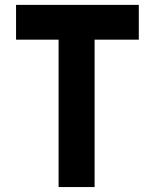

<svg xmlns="http://www.w3.org/2000/svg" viewBox="-20 -756 626 776"><path d="M44.9 -736.3H541V-595.7H362.3V0H216.8V-595.7H44.9Z"/></svg>

Font: Josefin Sans CFJ
Style: Bold
Weight: 700
Designer: Santiago Orozco
Foundry: Typemade
Version: Version 2.001